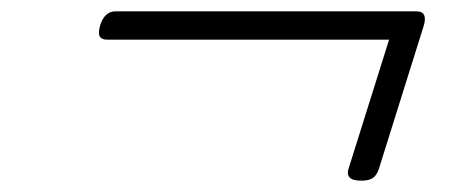

<svg xmlns="http://www.w3.org/2000/svg" viewBox="-20 -483 803 339"><path d="M618 -164Q602 -164 597 -170Q592 -176 596 -187L667 -413H169Q159 -413 156 -419Q153 -425 157 -439Q165 -463 184 -463H715Q736 -463 728 -437L649 -185Q645 -173 638 -168.5Q631 -164 618 -164Z"/></svg>

Font: Playwrite US Trad ExtraLight
Style: Regular
Weight: 250
Designer: Veronika Burian, José Scaglione
Foundry: TypeTogether
Version: Version 1.003